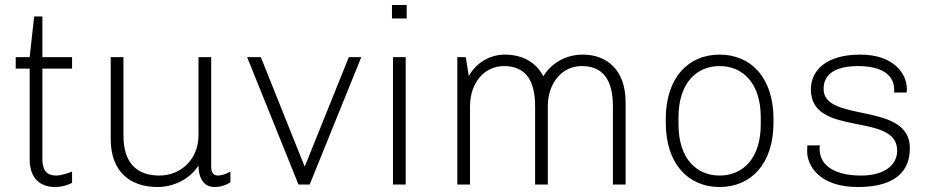

<svg xmlns="http://www.w3.org/2000/svg" viewBox="-20 -740 3746 770"><path d="M269 -7V-52C253 -45 222 -36 207 -36C179 -36 150 -44 150 -103V-465H269V-511H150V-674H117L99 -511H43V-465H99V-101C99 -24 142 10 201 10C226 10 252 3 269 -7Z M776 -76C776 -36 791 10 840 10C864 10 886 3 904 -9V-52C889 -43 869 -36 854 -36C839 -36 827 -45 827 -69V-511H776V-197C776 -105 709 -36 619 -36C529 -36 475 -86 475 -197V-511H424V-182C424 -49 505 10 611 10C678 10 741 -22 776 -76Z M1222 0 1429 -511H1379L1203 -74H1201L1026 -511H971L1177 0H1222Z M1552 -720V-666H1611V-720H1552ZM1556 0H1607V-511H1556V0Z M2317 -521C2241 -521 2186 -479 2159 -434C2129 -493 2071 -521 2005 -521C1945 -521 1890 -489 1860 -435L1848 -511H1814V0H1865V-314C1865 -406 1921 -475 2001 -475C2082 -475 2126 -425 2126 -314V0H2177V-314C2177 -406 2233 -475 2313 -475C2394 -475 2438 -425 2438 -314V0H2489V-329C2489 -462 2412 -521 2317 -521Z M2866 10C2992 10 3082 -83 3082 -248V-263C3082 -428 2992 -521 2866 -521C2740 -521 2650 -428 2650 -263V-248C2650 -83 2740 10 2866 10ZM2866 -36C2774 -36 2701 -103 2701 -242V-269C2701 -408 2774 -475 2866 -475C2958 -475 3031 -408 3031 -269V-242C3031 -103 2958 -36 2866 -36Z M3268 -157H3218C3218 -157 3217 -151 3217 -132C3217 -80 3262 10 3420 10C3539 10 3629 -30 3629 -146C3629 -334 3283 -246 3283 -383C3283 -408 3289 -475 3421 -475C3557 -475 3566 -405 3566 -382V-369H3616C3616 -369 3617 -377 3617 -383C3617 -443 3566 -521 3430 -521C3293 -521 3232 -458 3232 -381C3232 -187 3578 -293 3578 -136C3578 -78 3527 -36 3433 -36C3331 -36 3267 -74 3267 -143C3267 -148 3267 -152 3268 -157Z"/></svg>

Font: ChivoLight
Style: Regular
Weight: 300
Designer: Hector Gatti
Foundry: Omnibus-Type
Version: Version 1.004;PS 001.004;hotconv 1.0.88;makeotf.lib2.5.64775